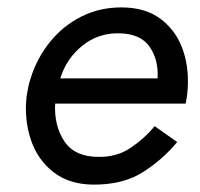

<svg xmlns="http://www.w3.org/2000/svg" viewBox="-20 -490 540 519"><path d="M459 -106Q417 -56 363.5 -23Q310 10 230 9Q166 8 123.5 -25.5Q81 -59 63 -113.5Q45 -168 52 -230Q54 -243 56.5 -255Q59 -267 63 -279Q80 -333 115 -376.5Q150 -420 199.5 -445Q249 -470 308 -470Q374 -470 416 -437.5Q458 -405 475.5 -352Q493 -299 486 -234Q485 -228 484 -222Q483 -216 482 -210H129Q126 -150 154 -108Q182 -66 246 -66Q295 -65 332.5 -90Q370 -115 398 -149ZM302 -400Q245 -401 202 -366Q159 -331 143 -278H406Q409 -328 384.5 -363.5Q360 -399 302 -400Z"/></svg>

Font: Von Book
Style: Italic
Weight: 400
Version: Version 4.000; ttfautohint (v1.8.4.7-5d5b)